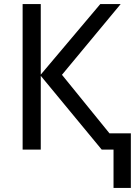

<svg xmlns="http://www.w3.org/2000/svg" viewBox="-20 -734 676 942"><path d="M284 -367 517 -80H622V188H537V0H479L180 -362V0H91V-714H180V-368L472 -714H572Z"/></svg>

Font: Noto Sans Display
Style: Regular
Weight: 400
Designer: Monotype Design team
Foundry: Monotype Imaging Inc.
Version: Version 1.000